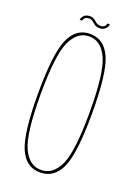

<svg xmlns="http://www.w3.org/2000/svg" viewBox="-132 -727 568 788"><g transform="rotate(20 152.5 -333.5)"><path d="M146.5 3Q208.5 3 236.8 -61.2Q265 -125.5 265 -298.5Q265 -472 236.8 -537Q208.5 -602 146.5 -602Q85 -602 56.8 -537Q28.5 -472 28.5 -298.5Q28.5 -125.5 56.8 -61.2Q85 3 146.5 3ZM146.5 -8Q94.5 -8 67 -68.5Q39.5 -129 39.5 -298.5Q39.5 -468.5 67 -529.8Q94.5 -591 146.5 -591Q199 -591 226.5 -529.8Q254 -468.5 254 -298.5Q254 -129 226.5 -68.5Q199 -8 146.5 -8ZM173.5 -637Q181.5 -637 186.8 -639Q192 -641 196 -644Q200 -647 202.8 -650.8Q205.5 -654.5 207 -658.8Q208.5 -663 208.5 -666H197.5Q197.5 -662 195 -657.5Q192.5 -653 187.2 -650Q182 -647 175.5 -647Q165.5 -647 159.2 -650.5Q153 -654 147.8 -658.8Q142.5 -663.5 136.5 -666.8Q130.5 -670 121 -670Q115 -670 109.2 -668.5Q103.5 -667 99.2 -664Q95 -661 92.2 -657.2Q89.5 -653.5 87.8 -649.8Q86 -646 85.5 -641.5H96Q97 -646 99.8 -650.5Q102.5 -655 107.8 -657.5Q113 -660 120.5 -660Q128 -660 133.5 -656.8Q139 -653.5 144.2 -648.8Q149.5 -644 156.2 -640.5Q163 -637 173.5 -637Z"/></g></svg>

Font: Anybody Thin Condensed
Style: Regular
Weight: 100
Width: 3
Version: Version 1.113;gftools[0.9.25]